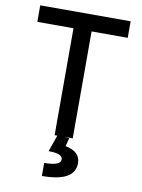

<svg xmlns="http://www.w3.org/2000/svg" viewBox="-99 -760 785 1062"><g transform="rotate(10 293.0 -229.0)"><path d="M242.2 0H257.3L224.6 92.8C277.8 92.8 303.7 103.5 303.7 126C303.7 149.4 273.4 161.1 211.9 161.1V234.4C335.4 234.4 396.5 199.7 396.5 130.4C396.5 87.4 368.7 60.5 312.5 48.8L324.7 2.4L294.4 0H343.8V-600.6H546.9V-693.4H39.1V-600.6H242.2Z"/></g></svg>

Font: Cascadia Code PL
Style: Regular
Weight: 400
Monospace: yes
Designer: Aaron Bell
Foundry: Saja Typeworks
Version: Version 2404.023